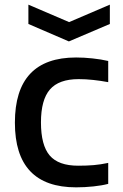

<svg xmlns="http://www.w3.org/2000/svg" viewBox="-20 -796 528 825"><path d="M102 -776 277 -701 452 -776V-693L276 -618L102 -693ZM307 9Q44 9 44 -269Q44 -549 307 -549Q341 -549 378 -545Q415 -541 445 -534V-443Q413 -449 380.5 -452.5Q348 -456 318 -456Q233 -456 194.5 -411.5Q156 -367 156 -270Q156 -172 193.5 -128Q231 -84 316 -84Q353 -84 382.5 -86.5Q412 -89 445 -96V-6Q419 1 381.5 5Q344 9 307 9Z"/></svg>

Font: Encode Sans Normal
Style: Medium
Weight: 500
Designer: Pablo Impallari, Andres Torresi
Foundry: Pablo Impallari, Andres Torresi
Version: Version 1.000; ttfautohint (v1.00) -l 8 -r 50 -G 200 -x 14 -